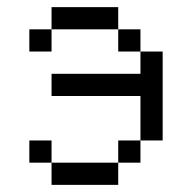

<svg xmlns="http://www.w3.org/2000/svg" viewBox="-20 -520 540 540"><path d="M125 -62.5V0H312.5V-62.5ZM125 -62.5V-125H62.5V-62.5ZM312.5 -62.5H375V-125H312.5ZM375 -125H437.5Q437.5 -125 437.5 -375H375V-312.5H125V-250H375Q375 -250 375 -125ZM375 -375V-437.5H312.5V-375ZM125 -437.5H62.5V-375H125ZM125 -437.5H312.5V-500H125Z"/></svg>

Font: BFUnifontExMono
Style: Regular
Weight: 500
Version: Version 15.0.06